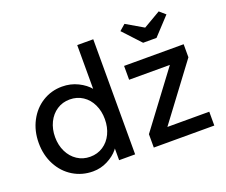

<svg xmlns="http://www.w3.org/2000/svg" viewBox="-124 -957 1366 1160"><g transform="rotate(-20 559.0 -376.5)"><path d="M564 0H461V-125H481Q481 -99 455 -67Q429 -35 385 -12.5Q341 10 291 10Q221 10 163.5 -25Q106 -60 73 -122.5Q40 -185 40 -263Q40 -341 73 -403.5Q106 -466 162.5 -501Q219 -536 288 -536Q343 -536 389.5 -513Q436 -490 463.5 -456Q491 -422 491 -391L461 -389V-740H564ZM465 -263Q465 -315 445 -357Q425 -399 388.5 -423Q352 -447 305 -447Q259 -447 222.5 -423Q186 -399 165.5 -357Q145 -315 145 -263Q145 -211 165.5 -169Q186 -127 222.5 -103Q259 -79 305 -79Q352 -79 388.5 -103Q425 -127 445 -169Q465 -211 465 -263ZM1073 0H684V-86L955 -448V-436H684V-525H1067V-441L800 -84L796 -89H1073ZM993 -763 1031 -730 926 -617H840L735 -730L773 -763L898 -690H868Z"/></g></svg>

Font: Lexend
Style: Regular
Weight: 400
Designer: Thomas Jockin
Foundry: Lexend
Version: Version 1.000